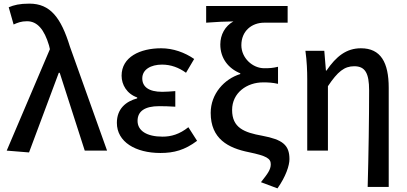

<svg xmlns="http://www.w3.org/2000/svg" viewBox="-20 -830 2241 1058"><path d="M140 10 304 -429H309L447 0H570L365 -574C316 -733 257 -810 142 -810C87 -810 57 -802 28 -790L55 -695C77 -705 97 -713 129 -713C186 -713 224 -667 250 -580L255 -559L17 0Z M864 13C939 13 998 -3 1066 -54L1018 -129C969 -90 923 -77 876 -77C788 -77 738 -110 738 -164C738 -217 778 -245 857 -245C885 -245 914 -244 946 -242V-328C919 -326 896 -324 874 -324C798 -324 764 -353 764 -398C764 -447 811 -474 873 -474C921 -474 965 -458 1005 -429L1050 -505C998 -541 934 -564 868 -564C752 -564 650 -516 650 -413C650 -363 679 -313 736 -293V-288C673 -271 624 -230 624 -153C624 -48 727 13 864 13Z M1509 208C1555 143 1575 82 1575 47C1575 -31 1537 -61 1425 -82C1325 -100 1259 -126 1259 -224C1259 -319 1341 -376 1429 -376C1458 -376 1481 -375 1512 -368V-462C1482 -455 1466 -454 1436 -454C1372 -454 1310 -510 1310 -581C1310 -659 1367 -705 1436 -705H1565V-797H1116V-705C1182 -710 1211 -711 1266 -712C1220 -686 1194 -639 1194 -585C1194 -509 1238 -453 1304 -426V-422C1216 -395 1141 -313 1141 -208C1141 -65 1237 -14 1353 9C1448 29 1472 43 1472 75C1472 105 1455 127 1418 174Z M2006 200H2122V-346C2122 -486 2078 -564 1969 -564C1889 -564 1833 -520 1779 -441H1776L1767 -550H1663C1671 -492 1673 -438 1673 -394V0H1787V-355C1841 -436 1878 -465 1932 -465C1992 -465 2014 -427 2014 -332C2014 -183 2011 23 2006 200Z"/></svg>

Font: Noto Sans CJK JP Medium
Style: Regular
Weight: 500
Designer: Ryoko NISHIZUKA (kana & ideographs); Paul D. Hunt (Latin, Greek & Cyrillic); Wenlong ZHANG (bopomofo); Sandoll Communica
Foundry: Adobe Systems Incorporated
Version: Version 1.004;PS 1.004;hotconv 1.0.82;makeotf.lib2.5.63406